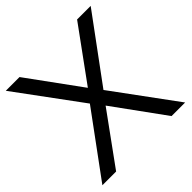

<svg xmlns="http://www.w3.org/2000/svg" viewBox="-186 -860 1009 1009"><g transform="rotate(-45 318.5 -355.0)"><path d="M105 -710H3L268 -350L11 0H113L319 -284L525 0H626L369 -350L634 -710H533L319 -416Z"/></g></svg>

Font: FIGSv2-sans-serif Medium
Style: Regular
Weight: 500
Designer: Matt McInerney, Pablo Impallari, Rodrigo Fuenzalida,Mirko Velimirovic
Foundry: Matt McInerney, Pablo Impallari, Rodrigo Fuenzalida
Version: Version 4.021;hotconv 1.0.109;makeotfexe 2.5.65596